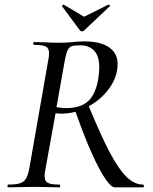

<svg xmlns="http://www.w3.org/2000/svg" viewBox="-20 -806 660 826"><path d="M267 -623Q281 -624 292 -625Q320 -628 342 -628Q412 -628 449 -602.5Q486 -577 486 -531Q486 -477 451.5 -428Q417 -379 362 -349Q415 -220 453.5 -148Q492 -76 525.5 -44Q559 -12 595 -12Q599 -12 599 -6Q599 0 595 0H474Q450 0 405 -84.5Q360 -169 305 -325Q273 -317 244 -317Q233 -317 219 -319L176 -81Q172 -62 172 -48Q172 -27 185.5 -19.5Q199 -12 235 -12Q239 -12 239 -6Q239 0 236 0Q207 0 190 -1L127 -2L63 -1Q46 0 16 0Q12 0 12 -6Q12 -12 16 -12Q49 -12 66 -17.5Q83 -23 91.5 -37Q100 -51 106 -81L187 -544Q191 -561 191 -577Q191 -598 177.5 -605.5Q164 -613 127 -613Q123 -613 123 -619Q123 -625 127 -625L173 -624Q211 -622 235 -622Q252 -622 267 -623ZM223 -345Q249 -341 264 -341Q327 -341 359.5 -371Q392 -401 403 -469Q407 -492 407 -516Q407 -565 385 -588Q363 -611 325 -611Q300 -611 289 -607.5Q278 -604 271 -590Q264 -576 258 -542ZM247 -779V-780Q247 -782 250 -784.5Q253 -787 254 -786L342 -734L446 -786H447Q450 -786 452.5 -783Q455 -780 452 -779L342 -675Q338 -671 332 -671Q327 -671 324 -675Z"/></svg>

Font: CormorantInfant-MediumItalic
Style: Italic
Weight: 500
Italic angle: -10°
Designer: Christian Thalmann (Catharsis Fonts)
Foundry: Catharsis Fonts
Version: Version 3.303